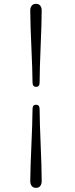

<svg xmlns="http://www.w3.org/2000/svg" viewBox="-20 -798 382 974"><path d="M181 -381Q181 -368.5 176.8 -363Q172.5 -357.5 163 -357.5Q154 -357.5 149.5 -363.2Q145 -369 145 -381Q145 -412 143.2 -458.8Q141.5 -505.5 139.2 -558Q137 -610.5 135.2 -659.8Q133.5 -709 133.5 -745Q133.5 -760 141 -769.2Q148.5 -778.5 162.5 -778.5Q177 -778.5 184.2 -769.2Q191.5 -760 191.5 -745Q191.5 -714 190 -665.8Q188.5 -617.5 186.2 -564.2Q184 -511 182.5 -462.5Q181 -414 181 -381ZM145 -243Q145 -255.5 149.2 -261Q153.5 -266.5 163 -266.5Q172 -266.5 176.5 -261Q181 -255.5 181 -243Q181 -212 182.5 -165.2Q184 -118.5 186.2 -66Q188.5 -13.5 190 35.8Q191.5 85 191.5 121Q191.5 136 184.2 145.5Q177 155 162.5 155Q148.5 155 141 145.5Q133.5 136 133.5 121Q133.5 89.5 135.2 41.8Q137 -6 139.2 -59.5Q141.5 -113 143.2 -161.5Q145 -210 145 -243Z"/></svg>

Font: Fraunces Light
Style: Regular
Weight: 300
Version: Version 1.000;[b76b70a41]